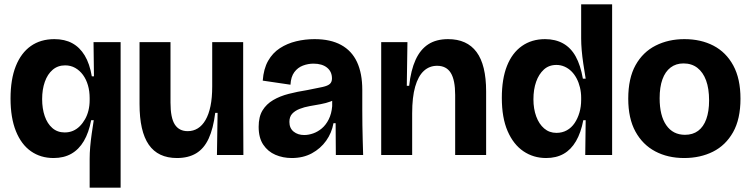

<svg xmlns="http://www.w3.org/2000/svg" viewBox="-20 -721 3492 893"><path d="M397 152V18Q397 -9 399.5 -38Q402 -67 406.5 -98.5Q411 -130 416 -162H404Q393 -104 370 -65Q347 -26 312 -6Q277 14 229 14Q169 14 124 -17.5Q79 -49 54 -111Q29 -173 29 -263Q29 -352 53.5 -413.5Q78 -475 123.5 -507Q169 -539 233 -539Q281 -539 316 -520Q351 -501 374 -463Q397 -425 407 -366H417L415 -525H541V-311V152ZM281 -105Q302 -105 319.5 -112.5Q337 -120 351 -134Q365 -148 375.5 -166.5Q386 -185 391.5 -207.5Q397 -230 397 -255V-265Q397 -297 389 -324.5Q381 -352 366 -372.5Q351 -393 330 -405Q309 -417 283 -417Q249 -417 225 -396.5Q201 -376 188.5 -340.5Q176 -305 176 -260Q176 -216 188 -181Q200 -146 223.5 -125.5Q247 -105 281 -105Z M803 14Q715 14 672 -48Q629 -110 629 -237V-525H773V-244Q773 -173 793 -142Q813 -111 853 -111Q879 -111 900 -124Q921 -137 936 -163Q951 -189 959 -227.5Q967 -266 967 -319V-525H1111V-236L1112 0H989L992 -196H981Q972 -123 950.5 -76.5Q929 -30 892.5 -8Q856 14 803 14Z M1337 14Q1296 14 1261 -1Q1226 -16 1204.5 -48Q1183 -80 1183 -131Q1183 -178 1201 -207.5Q1219 -237 1250.5 -255.5Q1282 -274 1323 -284.5Q1364 -295 1409 -302Q1456 -311 1480.5 -316.5Q1505 -322 1514.5 -331Q1524 -340 1524 -356Q1524 -388 1501 -406.5Q1478 -425 1438 -425Q1413 -425 1389 -416Q1365 -407 1349 -385.5Q1333 -364 1331 -327L1202 -346Q1206 -401 1227 -438Q1248 -475 1282 -497Q1316 -519 1357.5 -529Q1399 -539 1443 -539Q1517 -539 1566.5 -512Q1616 -485 1640.5 -432.5Q1665 -380 1665 -303V-209Q1665 -175 1665.5 -139.5Q1666 -104 1667 -69.5Q1668 -35 1669 0H1542Q1542 -35 1541.5 -71.5Q1541 -108 1541 -148H1531Q1523 -103 1497 -66.5Q1471 -30 1430.5 -8Q1390 14 1337 14ZM1395 -93Q1415 -93 1436.5 -100.5Q1458 -108 1477 -124Q1496 -140 1509 -166Q1522 -192 1525 -227V-269L1550 -270Q1539 -257 1517.5 -249Q1496 -241 1471 -236.5Q1446 -232 1420.5 -227.5Q1395 -223 1373.5 -214.5Q1352 -206 1339 -192Q1326 -178 1326 -154Q1326 -125 1345.5 -109Q1365 -93 1395 -93Z M1753 0V-295V-525H1875L1872 -322H1883Q1891 -395 1913 -443Q1935 -491 1972 -515Q2009 -539 2064 -539Q2152 -539 2196.5 -479Q2241 -419 2241 -296V0H2097V-279Q2097 -349 2076.5 -382Q2056 -415 2013 -415Q1977 -415 1951 -391Q1925 -367 1911 -318Q1897 -269 1897 -194V0Z M2520 14Q2461 14 2414.5 -17.5Q2368 -49 2341 -111Q2314 -173 2314 -266Q2314 -354 2338 -414.5Q2362 -475 2407.5 -507Q2453 -539 2515 -539Q2563 -539 2599 -519Q2635 -499 2657.5 -458.5Q2680 -418 2691 -355H2704Q2698 -391 2693 -424.5Q2688 -458 2685.5 -487.5Q2683 -517 2683 -542V-701H2827V-214V0H2702L2704 -162H2693Q2682 -104 2659 -64.5Q2636 -25 2601.5 -5.5Q2567 14 2520 14ZM2568 -103Q2595 -103 2616.5 -115Q2638 -127 2652.5 -148.5Q2667 -170 2675 -197.5Q2683 -225 2683 -256V-267Q2683 -291 2677.5 -314Q2672 -337 2662 -356Q2652 -375 2638 -389Q2624 -403 2606 -411Q2588 -419 2568 -419Q2533 -419 2509.5 -397.5Q2486 -376 2473.5 -340.5Q2461 -305 2461 -259Q2461 -215 2474 -179.5Q2487 -144 2511 -123.5Q2535 -103 2568 -103Z M3162 14Q3086 14 3027.5 -17Q2969 -48 2935.5 -109Q2902 -170 2902 -262Q2902 -357 2936 -418Q2970 -479 3029.5 -509Q3089 -539 3163 -539Q3240 -539 3298.5 -508.5Q3357 -478 3390.5 -416.5Q3424 -355 3424 -262Q3424 -167 3389.5 -106Q3355 -45 3296 -15.5Q3237 14 3162 14ZM3166 -94Q3202 -94 3227 -112.5Q3252 -131 3265 -167Q3278 -203 3278 -254Q3278 -309 3264 -347Q3250 -385 3223.5 -405.5Q3197 -426 3159 -426Q3124 -426 3099 -407Q3074 -388 3061 -352Q3048 -316 3048 -264Q3048 -183 3079 -138.5Q3110 -94 3166 -94Z"/></svg>

Font: Bricolage Grotesque 72pt
Style: Bold
Weight: 700
Designer: Mathieu Triay
Foundry: Atelier Triay
Version: Version 1.001;gftools[0.9.33.dev8+g029e19f]